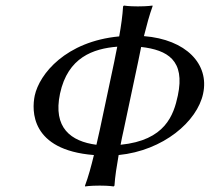

<svg xmlns="http://www.w3.org/2000/svg" viewBox="-20 -668 755 691"><path d="M318 -110C308 -69 298 -32 286 0V3C286 3 304 0 339 0C373 0 389 3 389 3L392 0C394 -33 400 -70 407 -110C568 -126 690 -231 711 -331C734 -437 650 -526 498 -538C508 -578 518 -615 529 -645V-648C529 -648 511 -645 476 -645C442 -645 426 -648 426 -648L423 -645C421 -612 416 -576 409 -537C217 -519 122 -402 105 -324C94 -271 89 -128 318 -110ZM414 -147C417 -164 421 -182 425 -200L477 -445C481 -463 484 -481 488 -499C583 -488 647 -451 620 -324C605 -254 575 -163 414 -147ZM327 -147C235 -159 170 -208 196 -331C224 -462 316 -493 402 -500C398 -482 395 -464 391 -445L339 -200C335 -182 331 -165 327 -147Z"/></svg>

Font: Libertinus Sans
Style: Italic
Weight: 400
Italic angle: -12°
Designer: Philipp H. Poll, Khaled Hosny
Foundry: Caleb Maclennan
Version: Version 7.050;RELEASE